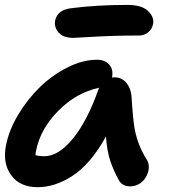

<svg xmlns="http://www.w3.org/2000/svg" viewBox="-21 -737 701 790"><path d="M280.8 -581.1Q240.2 -581.1 220.5 -602.8Q200.7 -624.5 206.1 -653.8Q216.3 -696.3 271 -703.1Q377 -716.8 502 -716.8Q563 -716.8 588.6 -691.4Q614.3 -666 608.9 -638.2Q604.5 -617.2 588.6 -604Q572.8 -590.8 549.8 -590.8Q449.7 -590.8 366.7 -585.9Q283.7 -581.1 280.8 -581.1ZM133.8 33.2Q60.5 33.2 24.7 -16.4Q-11.2 -65.9 3.9 -140.1Q16.1 -202.1 54.2 -265.6Q92.3 -329.1 143.3 -378.7Q194.3 -428.2 257.1 -459.7Q319.8 -491.2 377.9 -491.2Q410.6 -491.2 428.5 -471.2Q446.3 -451.2 439.9 -418Q441.4 -418 445.1 -418.5Q448.7 -418.9 450.2 -418.9Q480 -418.9 498.8 -396.2Q517.6 -373.5 520 -341.8Q526.4 -239.7 533.7 -203.1Q546.9 -136.7 583 -80.1Q589.8 -69.8 591.1 -55.4Q592.3 -41 587.4 -26.4Q582.5 -11.7 573 1Q563.5 13.7 548.1 21.7Q532.7 29.8 514.2 29.8Q481.9 29.8 467.8 3.9Q444.8 -37.6 431.9 -77.9Q418.9 -118.2 415 -175.8Q384.3 -119.1 348.1 -77.1Q312 -35.2 275.1 -12Q238.3 11.2 203.4 22.2Q168.5 33.2 133.8 33.2ZM127.9 -119.1Q125 -108.9 125 -99.1Q137.2 -94.2 162.1 -94.2Q219.2 -94.2 278.6 -166.3Q337.9 -238.3 384.8 -371.1L387.2 -376Q293 -356 219.2 -281.5Q145.5 -207 127.9 -119.1Z"/></svg>

Font: Shantell Sans Bouncy
Style: Italic
Weight: 600
Italic angle: -11.31°
Designer: Stephen Nixon, Anya Danilova, Shantell Martin
Foundry: Arrow Type
Version: Version 1.006;[9816181b4]